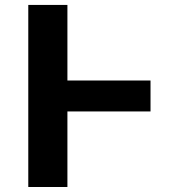

<svg xmlns="http://www.w3.org/2000/svg" viewBox="-20 -747 714 767"><path d="M581.3 -425.4V-301.8H203.5V-425.4ZM249.3 -727.3V0H93V-727.3Z"/></svg>

Font: InterMG
Style: Bold
Weight: 700
Designer: Rasmus Andersson
Foundry: rsms
Version: Version 3.019;December 26, 2023;FontCreator 15.0.0.2955 64-b